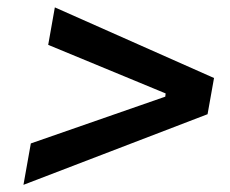

<svg xmlns="http://www.w3.org/2000/svg" viewBox="-20 -608 626 523"><path d="M43.9 -104.5 64 -217.3 430.2 -344.7 431.2 -353.5 111.3 -485.8 129.4 -587.9 563 -395.5 545.4 -296.9Z"/></svg>

Font: Cascadia Mono NF
Style: Italic
Weight: 400
Italic angle: -10°
Monospace: yes
Designer: Aaron Bell
Foundry: Saja Typeworks
Version: Version 2404.023